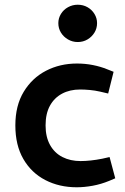

<svg xmlns="http://www.w3.org/2000/svg" viewBox="-20 -785 530 813"><path d="M305 8Q231 8 172 -22.5Q113 -53 79 -111.5Q45 -170 45 -254Q45 -338 80.5 -396.5Q116 -455 175 -485.5Q234 -516 306 -516Q341 -516 373.5 -509.5Q406 -503 433 -492L461 -481L438 -389L404 -397Q382 -402 360 -404Q338 -406 319 -406Q276 -406 243 -388.5Q210 -371 191.5 -337.5Q173 -304 173 -254Q173 -205 192 -171Q211 -137 244.5 -120Q278 -103 321 -103Q341 -103 364.5 -105.5Q388 -108 413 -113L444 -120L468 -30L442 -19Q408 -5 372.5 1.5Q337 8 305 8ZM309 -607Q287 -607 268 -618Q249 -629 238 -647Q227 -665 227 -687Q227 -708 238 -726Q249 -744 268 -754.5Q287 -765 309 -765Q332 -765 350.5 -754.5Q369 -744 380 -726Q391 -708 391 -687Q391 -665 380 -647Q369 -629 350.5 -618Q332 -607 309 -607Z"/></svg>

Font: REM Medium
Style: Regular
Weight: 500
Designer: Octavio Pardo
Foundry: Ashler Design
Version: Version 1.005;gftools[0.9.28]